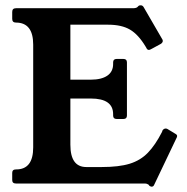

<svg xmlns="http://www.w3.org/2000/svg" viewBox="-20 -691 704 723"><path d="M639 -188Q647 -184 647 -179Q647 -175 644 -170L561 4Q558 12 551 12Q548 12 543 9L539 4Q536 2 532.5 1Q529 0 521 0H40Q26 0 26 -13V-40Q26 -53 40 -53H41Q105 -53 105 -136V-523Q105 -606 40 -606Q26 -606 26 -620V-646Q26 -660 40 -660H480Q492 -660 497 -664L502 -669Q504 -671 510 -671Q517 -671 521 -664L590 -545Q593 -541 593 -537Q593 -531 586 -526L551 -507Q544 -503 541 -503Q534 -503 531 -511L528 -516Q501 -561 469.5 -579.5Q438 -598 387 -598H245V-391H322Q362 -391 384 -406Q406 -421 406 -450V-456Q406 -469 419 -469H445Q458 -469 458 -456V-256Q458 -243 445 -243H419Q406 -243 406 -256V-261Q406 -320 322 -320H245V-146Q245 -62 305 -62H363Q428 -62 468.5 -74.5Q509 -87 537 -116Q565 -145 590 -194L592 -200Q597 -207 604 -207Q608 -207 611 -205Z"/></svg>

Font: Young Serif
Style: Regular
Weight: 400
Designer: Bastien Sozeau
Foundry: NBR — Bastien Sozeau
Version: Version 3.004; ttfautohint (v1.8.4.7-5d5b);gftools[0.9.33]